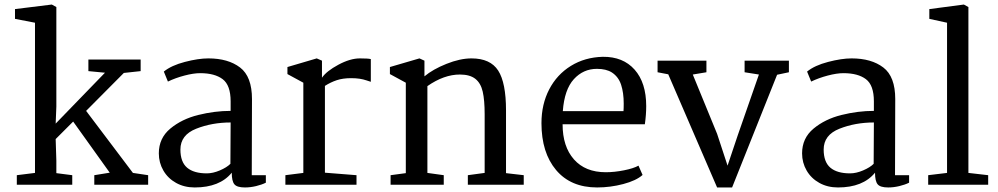

<svg xmlns="http://www.w3.org/2000/svg" viewBox="-20 -813 4393 845"><path d="M134 -52V-713L46 -730V-773L208 -793L228 -782V-344L225 -269L442 -493L369 -500V-551H599V-500L525 -492L359 -325L565 -52L632 -42V0H395V-42L463 -53L302 -278L225 -201L228 -106V-51L298 -42V0H54V-42Z M1089 -377 1088 -42H1150V-9Q1132 0 1107 6Q1082 12 1058 12Q1023 12 1011.5 -2Q1000 -16 1000 -53Q947 12 837 12Q791 12 755 -8Q719 -28 699 -62.5Q679 -97 679 -138Q679 -205 729.5 -247Q780 -289 852.5 -307Q925 -325 995 -325V-367Q995 -438 960 -464.5Q925 -491 861 -491Q832 -491 792 -480.5Q752 -470 719 -454L701 -498Q734 -525 793.5 -540.5Q853 -556 897 -556Q984 -556 1036.5 -516Q1089 -476 1089 -377ZM774 -155Q774 -100 803.5 -75Q833 -50 890 -50Q917 -50 947.5 -63Q978 -76 994 -92L995 -274Q913 -274 843.5 -246.5Q774 -219 774 -155Z M1315 -52V-449L1245 -487V-518L1374 -556L1397 -546V-471Q1417 -500 1469 -528Q1521 -556 1564 -556Q1600 -556 1612 -553V-453Q1608 -454 1593.5 -459Q1579 -464 1562.5 -466.5Q1546 -469 1525 -469Q1489 -469 1462 -460Q1435 -451 1410 -435V-53L1549 -42V0H1236V-42Z M1766 -51V-449L1696 -487V-518L1826 -556L1848 -546V-477Q1885 -508 1945 -532Q2005 -556 2055 -556Q2138 -556 2172.5 -502.5Q2207 -449 2207 -327V-51L2285 -42V0H2039V-42L2113 -52V-310Q2113 -372 2104.5 -409.5Q2096 -447 2072 -466Q2048 -485 2004 -485Q1934 -485 1861 -434V-52L1933 -42V0H1699V-42Z M2824 -346Q2824 -308 2818 -266H2456Q2456 -168 2506 -111.5Q2556 -55 2646 -55Q2684 -55 2726.5 -63.5Q2769 -72 2790 -84L2808 -43Q2780 -18 2723 -3Q2666 12 2608 12Q2492 12 2427.5 -64.5Q2363 -141 2363 -271Q2363 -354 2397 -419.5Q2431 -485 2492.5 -523Q2554 -561 2633 -563Q2722 -564 2773 -506.5Q2824 -449 2824 -346ZM2457 -324H2724Q2725 -335 2725 -357Q2725 -405 2713.5 -440Q2702 -475 2673 -494Q2648 -510 2607 -510Q2547 -510 2505.5 -464.5Q2464 -419 2457 -324Z M2874 -495V-546H3089V-495L3029 -485L3136 -224L3182 -84L3227 -218L3320 -485L3257 -495V-546H3452V-495L3400 -484L3202 12H3136L2921 -486Z M3920 -377 3919 -42H3981V-9Q3963 0 3938 6Q3913 12 3889 12Q3854 12 3842.5 -2Q3831 -16 3831 -53Q3778 12 3668 12Q3622 12 3586 -8Q3550 -28 3530 -62.5Q3510 -97 3510 -138Q3510 -205 3560.5 -247Q3611 -289 3683.5 -307Q3756 -325 3826 -325V-367Q3826 -438 3791 -464.5Q3756 -491 3692 -491Q3663 -491 3623 -480.5Q3583 -470 3550 -454L3532 -498Q3565 -525 3624.5 -540.5Q3684 -556 3728 -556Q3815 -556 3867.5 -516Q3920 -476 3920 -377ZM3605 -155Q3605 -100 3634.5 -75Q3664 -50 3721 -50Q3748 -50 3778.5 -63Q3809 -76 3825 -92L3826 -274Q3744 -274 3674.5 -246.5Q3605 -219 3605 -155Z M4148 -52V-713L4070 -730V-773L4222 -793L4242 -782V-52L4329 -42V0H4065V-42Z"/></svg>

Font: Martel DemiBold
Style: Regular
Weight: 600
Designer: Dan Reynolds
Foundry: Dan Reynolds
Version: Version 1.001; ttfautohint (v1.1) -l 5 -r 5 -G 72 -x 0 -D la